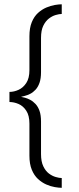

<svg xmlns="http://www.w3.org/2000/svg" viewBox="-20 -721 368 894"><path d="M267.5 153.5V108Q256 108 239.5 103.2Q223 98.5 207.5 86.8Q192 75 181.5 53Q171 31 171 -3.5V-155Q171 -185 164 -204.8Q157 -224.5 145.2 -237Q133.5 -249.5 120.5 -256.2Q107.5 -263 96.2 -266Q85 -269 78 -270Q85 -272 96.2 -274.8Q107.5 -277.5 120.5 -284Q133.5 -290.5 145.2 -303Q157 -315.5 164 -335.5Q171 -355.5 171 -385V-544.5Q171 -579.5 181.5 -601Q192 -622.5 207.5 -634.5Q223 -646.5 239.5 -651.2Q256 -656 267.5 -656V-701Q254.5 -701 235.2 -697.8Q216 -694.5 195.5 -685.8Q175 -677 157 -660.8Q139 -644.5 128 -617.8Q117 -591 117 -552V-394.5Q117 -357 102.5 -334.8Q88 -312.5 66.5 -302.8Q45 -293 24 -293V-246Q45 -246 66.5 -236.8Q88 -227.5 102.5 -205.2Q117 -183 117 -145.5V4Q117 42.5 128 69.2Q139 96 157 112.5Q175 129 195.5 138Q216 147 235.2 150.2Q254.5 153.5 267.5 153.5Z"/></svg>

Font: Anybody SemiExpanded Light
Style: Regular
Weight: 300
Width: 6
Version: Version 1.113;gftools[0.9.25]